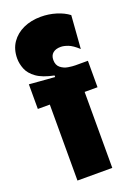

<svg xmlns="http://www.w3.org/2000/svg" viewBox="-135 -745 553 798"><g transform="rotate(-20 141.0 -346.0)"><path d="M64 0V-336H11V-445L124 -436V-443Q74 -453 47.5 -472Q21 -491 11.5 -515Q2 -539 2 -562Q2 -603 22 -632Q42 -661 76 -676.5Q110 -692 153 -692Q188 -692 220.5 -682Q253 -672 275 -655L264 -509Q239 -532 220.5 -539Q202 -546 188 -546Q166 -546 153.5 -535.5Q141 -525 141 -505Q141 -482 155.5 -470.5Q170 -459 188.5 -456Q207 -453 220 -453H275V-336H218V0Z"/></g></svg>

Font: Bricolage Grotesque 96pt ExtraBold Condensed
Style: Regular
Weight: 800
Width: 3
Version: Version 1.001;gftools[0.9.33.dev8+g029e19f]